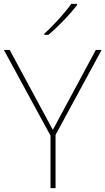

<svg xmlns="http://www.w3.org/2000/svg" viewBox="-20 -972 545 992"><path d="M378 -945V-952H348C319 -909 254 -838 209 -798V-792H230C283 -836 343 -900 378 -945ZM253 -301 30 -714H0L241 -271V0H267V-275L505 -714H475Z"/></svg>

Font: Noto Sans Telugu Thin
Style: Regular
Weight: 100
Designer: Jelle Bosma - Monotype Design Team
Foundry: Monotype Imaging Inc.
Version: Version 2.005